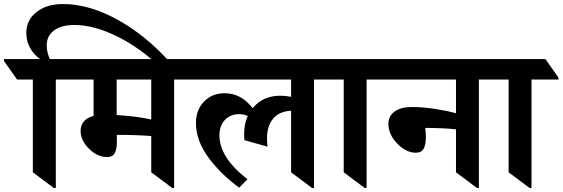

<svg xmlns="http://www.w3.org/2000/svg" viewBox="-89 -913 2772 946"><path d="M72.8 -64V-521H-4.9L-69.3 -612.3V-622.1H108.4Q77.1 -644 58.8 -677.7Q40.5 -711.4 40.5 -750Q40.5 -813.5 90.3 -853.3Q140.1 -893.1 222.2 -893.1Q350.1 -893.1 490.5 -815.7Q630.9 -738.3 751.5 -602.5L708.5 -574.2Q606.9 -674.3 491 -732.2Q375 -790 277.3 -790Q213.9 -790 177.5 -763.2Q141.1 -736.3 141.1 -689.5Q141.1 -656.2 156.7 -622.1H254.4L318.8 -530.8V-521H186V13.2H176.3Z M901.9 -521H769V13.2H759.8L656.2 -64V-242.7Q586.4 -248.5 486.8 -248.5V-213.9Q486.8 -178.7 476.6 -158.9Q466.3 -139.2 439 -139.2Q391.1 -139.2 349.6 -179.9Q308.1 -220.7 308.1 -268.6Q308.1 -295.9 324.7 -315.2Q341.3 -334.5 372.1 -342.3V-521H254.4L189.9 -612.3V-622.1H837.4L901.9 -530.8ZM656.2 -521H485.8V-346.2Q588.4 -339.8 656.2 -324.2Z M1590.8 -521H1458V13.2H1448.7L1345.2 -64V-367.7Q1285.6 -363.8 1256.1 -327.6Q1226.6 -291.5 1226.6 -231.4Q1226.6 -213.4 1229 -190.4L1115.7 -222.2Q1113.8 -235.8 1113.8 -252.9Q1113.8 -302.7 1131.8 -341.8Q1110.4 -350.6 1089.4 -350.6Q1045.9 -350.6 1019 -322Q992.2 -293.5 992.2 -246.1Q992.2 -136.7 1130.4 -29.8L1089.4 11.7Q996.6 -56.2 936.5 -138.9Q876.5 -221.7 876.5 -307.6Q876.5 -371.6 916.3 -412.6Q956.1 -453.6 1017.6 -453.6Q1099.6 -453.6 1155.8 -379.9Q1206.1 -441.4 1292 -441.4Q1317.4 -441.4 1345.2 -436V-521H837.4L772.9 -612.3V-622.1H1526.4L1590.8 -530.8Z M1850.1 -521H1717.3V13.2H1708L1604.5 -64V-521H1526.4L1461.9 -612.3V-622.1H1785.6L1850.1 -530.8Z M2403.3 -521H2270.5V13.2H2261.2L2157.7 -64V-275.9Q2094.7 -282.7 2006.3 -282.7Q2009.3 -259.3 2009.3 -237.8Q2009.3 -201.7 1998.8 -181.2Q1988.3 -160.6 1960 -160.6Q1911.1 -160.6 1867.9 -205.8Q1824.7 -251 1824.7 -303.2Q1824.7 -340.8 1855 -363.3Q1885.3 -385.7 1939 -385.7Q1995.6 -385.7 2056.2 -376.2Q2116.7 -366.7 2157.7 -355V-521H1785.6L1721.2 -612.3V-622.1H2338.9L2403.3 -530.8Z M2662.6 -521H2529.8V13.2H2520.5L2417 -64V-521H2338.9L2274.4 -612.3V-622.1H2598.1L2662.6 -530.8Z"/></svg>

Font: Noto Serif Devanagari
Style: Bold
Weight: 700
Designer: Monotype Design Team
Foundry: Monotype Imaging Inc.
Version: Version 1.01